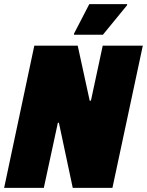

<svg xmlns="http://www.w3.org/2000/svg" viewBox="-28 -909 711 929"><path d="M-8 0 138 -688H348L406 -422H412L469 -688H663L516 0H324L257 -315H252L184 0ZM330 -741V-746L404 -889H587V-884L470 -741Z"/></svg>

Font: Saira Semi Condensed Black
Style: Italic
Weight: 900
Width: 4
Italic angle: -12°
Designer: Hector Gatti with collaboration of the Omnibus-Type team
Foundry: Omnibus-Type
Version: Version 1.001; ttfautohint (v1.8)